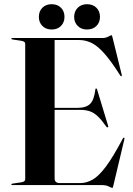

<svg xmlns="http://www.w3.org/2000/svg" viewBox="-20 -881 634 914"><path d="M34 -697Q34 -700 39 -700H467Q483.5 -700 495.8 -706.8Q508 -713.5 511 -713.5Q513 -713.5 515.5 -703.5L559.5 -525Q561 -519.5 558 -518Q555.5 -517 552.5 -521.5Q508.5 -591 476 -627.2Q443.5 -663.5 415.2 -677Q387 -690.5 356.5 -690.5H240V-367.5H348Q389.5 -367.5 408.8 -386.2Q428 -405 434 -455Q434.5 -460 437 -460Q441 -460.5 442.5 -454L495 -281Q496.5 -276 493 -275Q490.5 -273.5 487 -277Q464.5 -309 446 -326.8Q427.5 -344.5 407.8 -351.2Q388 -358 361 -358H240V-32Q240 -9.5 264.5 -9.5H362Q392 -9.5 420.8 -25.8Q449.5 -42 483.8 -87.5Q518 -133 565 -222Q568 -226.5 570.5 -226Q573.5 -225 572 -218L519.5 3Q517 13.5 515 13.5Q510.5 13.5 498 6.8Q485.5 0 463 0H39Q34 0 34 -3Q34 -6 40 -7L80.5 -13Q100 -16 100 -27V-673Q100 -684 80.5 -687L40 -693Q34 -694 34 -697ZM226 -740.5Q198.5 -740.5 181.8 -757.5Q165 -774.5 165 -800.5Q165 -827.5 181.8 -844.2Q198.5 -861 226 -861Q253.5 -861 270.2 -844.2Q287 -827.5 287 -800.5Q287 -774.5 270.2 -757.5Q253.5 -740.5 226 -740.5ZM394 -740.5Q367 -740.5 350 -757.5Q333 -774.5 333 -800.5Q333 -827 350 -844Q367 -861 394 -861Q422 -861 439 -844.2Q456 -827.5 456 -800.5Q456 -774.5 439 -757.5Q422 -740.5 394 -740.5Z"/></svg>

Font: Fraunces 144pt S000 SemiBold
Style: Regular
Weight: 600
Version: Version 1.000; ttfautohint (v1.8.3)